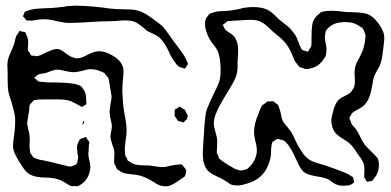

<svg xmlns="http://www.w3.org/2000/svg" viewBox="-20 -617 1382 678"><path d="M74 -545Q71 -547 65 -556Q61 -558 61 -560L63 -564Q64 -566 65.5 -570.5Q67 -575 69 -576Q70 -577 71.5 -577Q73 -577 74 -578Q79 -579 89 -583Q103 -586 120.5 -587Q138 -588 143 -588Q155 -588 177 -590L205 -593Q209 -594 215 -595Q221 -596 230 -596Q235 -597 248 -597Q273 -597 307.5 -594Q342 -591 366 -587Q394 -584 422 -584Q428 -584 442 -583.5Q456 -583 465 -580Q485 -576 515 -554Q546 -532 556 -522Q564 -513 585 -483Q591 -474 605 -456Q625 -429 632 -418Q634 -414 641 -399Q641 -398 642.5 -395Q644 -392 643 -391Q643 -389 641.5 -387Q640 -385 639 -384Q635 -376 633 -375H632Q629 -375 623 -378Q621 -379 617.5 -379.5Q614 -380 613 -381Q605 -386 598 -397Q586 -412 576 -435Q567 -455 555 -471Q546 -482 540 -487Q533 -492 521 -497.5Q509 -503 501 -507Q500 -508 484 -521L467 -534Q451 -545 422 -545Q411 -545 391 -543L364 -542Q335 -542 294 -539Q278 -538 259.5 -537Q241 -536 224 -536Q209 -536 181 -542Q156 -549 137 -549Q119 -549 92 -544Q88 -545 82.5 -544.5Q77 -544 74 -545ZM633 5Q631 8 625.5 11Q620 14 618 16Q599 30 585 36.5Q571 43 555 40Q542 39 523 26Q512 19 500 13Q488 7 477 4Q469 1 449 -1Q430 -3 420.5 -5Q411 -7 402 -14Q395 -18 393 -20Q392 -22 389 -29L384 -39Q383 -43 383 -51L384 -76Q384 -89 377 -105Q370 -126 370 -134Q370 -141 372.5 -153Q375 -165 375 -171Q375 -179 371.5 -192.5Q368 -206 368 -212L367 -223Q367 -225 370 -249Q374 -267 374 -277Q374 -279 368 -314Q365 -334 363 -341Q361 -345 358.5 -347Q356 -349 355 -351L350 -358Q348 -360 344 -361.5Q340 -363 338 -364Q320 -372 309 -372Q297 -374 284 -370.5Q271 -367 267 -366Q249 -362 240 -362Q234 -362 222 -364Q215 -365 203 -368Q191 -371 182 -371Q172 -371 158.5 -365.5Q145 -360 137 -358Q134 -358 127 -357Q120 -356 116 -354Q112 -352 109.5 -349.5Q107 -347 105 -346Q104 -345 103 -344.5Q102 -344 101 -343Q101 -342 102.5 -340.5Q104 -339 105 -339Q113 -331 117 -329Q120 -328 128 -328Q146 -326 154 -326Q208 -326 235 -322Q244 -321 253.5 -318Q263 -315 269 -310Q270 -309 273 -303Q279 -297 280 -292Q284 -284 284 -270Q285 -266 284.5 -262Q284 -258 285 -254V-249Q283 -247 275 -243Q274 -242 272.5 -241Q271 -240 270 -240Q266 -240 257 -246Q251 -249 241 -254.5Q231 -260 223 -262Q209 -266 181 -266H138Q120 -266 111 -265Q109 -264 105.5 -264Q102 -264 100 -263Q96 -259 96 -259Q87 -250 86 -248Q84 -245 83.5 -237.5Q83 -230 83 -227Q82 -219 79.5 -206Q77 -193 76 -184Q76 -175 79.5 -162Q83 -149 84 -141Q85 -135 85 -122Q85 -117 84.5 -109Q84 -101 85 -90Q86 -87 86 -83Q86 -79 87 -77Q87 -77 93 -68Q94 -67 96 -64Q98 -61 100 -60Q101 -59 103.5 -58.5Q106 -58 107 -57Q120 -52 131 -51Q157 -46 175 -41L216 -31Q227 -28 230 -29Q232 -29 234 -30Q236 -31 238 -32Q248 -35 250 -38Q252 -39 253 -44Q254 -49 254 -51Q256 -57 256 -60Q256 -65 254 -73Q252 -89 252 -96V-101Q252 -105 257 -115Q257 -116 259 -120Q261 -124 262 -125Q266 -128 275 -130Q276 -131 278.5 -132Q281 -133 283 -133Q285 -133 289 -124Q294 -120 295 -115Q297 -112 294 -107L293 -84Q292 -80 292 -71Q292 -65 295.5 -50.5Q299 -36 299 -28Q299 -12 292 3.5Q285 19 273 29Q269 32 264 35.5Q259 39 255 40Q252 41 247.5 40.5Q243 40 241 40Q239 40 237 40.5Q235 41 232 40Q230 40 227.5 38.5Q225 37 223 36Q219 34 208 27Q197 20 187 17Q184 16 174 13Q158 10 141 10Q105 10 86 -1Q75 -7 67 -17.5Q59 -28 53 -38Q47 -48 45 -51Q35 -68 30.5 -79Q26 -90 26 -103Q26 -110 27.5 -121.5Q29 -133 30 -140Q35 -178 33 -205Q31 -220 21 -255Q13 -279 10 -292Q7 -307 7 -338V-361L6 -387Q6 -394 8 -406Q10 -415 20 -438Q24 -446 30 -462Q32 -468 33.5 -476Q35 -484 37 -489Q39 -493 46 -503Q48 -508 49 -508Q50 -509 51.5 -507.5Q53 -506 54 -506Q56 -506 62 -505Q68 -504 70 -502Q71 -501 72 -497Q73 -493 74 -492Q75 -490 76.5 -486.5Q78 -483 78 -481Q80 -475 79.5 -466.5Q79 -458 79 -455Q79 -452 78.5 -447Q78 -442 79 -439Q81 -435 85 -430Q88 -424 91 -421Q93 -420 101 -420Q104 -420 107 -419Q110 -418 112 -419Q114 -419 118.5 -420.5Q123 -422 125 -423Q128 -424 144 -432Q168 -444 181 -444Q184 -444 192 -442Q194 -441 196.5 -439.5Q199 -438 201 -437Q206 -433 213 -428Q220 -423 228 -418L241 -413Q243 -413 244.5 -412Q246 -411 249 -411Q266 -410 288 -423Q292 -425 297 -427.5Q302 -430 308 -432Q320 -436 328 -436H331Q343 -436 359 -430Q404 -411 414 -381Q416 -376 416 -364Q416 -352 415 -346Q414 -337 413 -323.5Q412 -310 412 -293Q414 -247 418 -225Q420 -209 422 -203Q423 -197 425 -183.5Q427 -170 427 -159Q427 -147 426 -138.5Q425 -130 424 -124Q420 -98 421 -84Q422 -81 421.5 -77Q421 -73 422 -70Q423 -65 428 -58L431 -50L441 -44Q451 -37 463.5 -35Q476 -33 490 -33Q504 -33 513 -32Q519 -31 531.5 -29Q544 -27 554 -27Q566 -27 583 -32Q601 -36 611 -36Q612 -36 616.5 -36.5Q621 -37 623 -35Q625 -35 628 -29Q636 -21 638 -14Q635 2 633 5ZM632 -189Q630 -185 629 -185Q627 -184 620 -187Q618 -188 614 -188.5Q610 -189 609 -190Q607 -191 607 -192Q607 -193 606 -194Q598 -205 597 -208Q596 -210 596.5 -213.5Q597 -217 597 -219Q597 -220 596.5 -224Q596 -228 598 -230Q598 -231 601 -232.5Q604 -234 605 -234Q611 -240 615 -240Q618 -240 624 -234Q632 -230 633 -229Q635 -226 640 -214Q643 -211 643 -210V-208Q643 -204 640 -196ZM274 -179Q274 -178 273 -176Q272 -174 271 -175Q270 -175 272 -177L273 -188Q273 -191 274 -191Q278 -186 277 -183Z M1262 -242Q1256 -237 1246.5 -232Q1237 -227 1234 -225Q1225 -219 1225 -219Q1223 -218 1221.5 -215Q1220 -212 1219 -210Q1218 -208 1216 -205Q1214 -202 1214 -200Q1214 -197 1215.5 -194.5Q1217 -192 1218 -190L1221 -180Q1225 -174 1230 -169Q1235 -164 1239 -158Q1243 -152 1245.5 -147Q1248 -142 1250 -138Q1258 -120 1268 -106Q1271 -102 1289 -84Q1306 -67 1306 -67L1313 -59Q1318 -50 1318 -35Q1318 -14 1308 4Q1309 2 1298 17L1295 21Q1292 23 1284 23Q1283 24 1280.5 24.5Q1278 25 1276 25Q1275 24 1270 15Q1269 13 1267.5 11Q1266 9 1266 7V3L1267 -18Q1267 -24 1265 -36Q1262 -47 1254 -58.5Q1246 -70 1244 -72Q1228 -98 1216 -109Q1208 -117 1192 -126Q1174 -137 1164 -148Q1152 -163 1150 -188Q1150 -203 1155 -218Q1162 -253 1180 -268Q1185 -272 1198.5 -278.5Q1212 -285 1218 -291Q1222 -294 1226 -302Q1227 -303 1228.5 -305Q1230 -307 1230 -309Q1234 -320 1233 -336.5Q1232 -353 1232 -359Q1232 -379 1239 -394Q1244 -405 1249 -413Q1257 -429 1258 -432Q1268 -456 1270 -482Q1270 -485 1270.5 -488.5Q1271 -492 1270 -496Q1269 -499 1267.5 -502.5Q1266 -506 1265 -509Q1262 -515 1261 -516Q1260 -519 1255 -521Q1246 -528 1232 -534Q1218 -539 1197 -539Q1172 -539 1153 -529Q1136 -519 1130 -506Q1129 -504 1129 -498Q1127 -490 1127 -485Q1127 -478 1130 -464.5Q1133 -451 1133 -445Q1133 -429 1130 -420Q1130 -418 1124 -410Q1116 -396 1102.5 -386.5Q1089 -377 1074 -375Q1066 -373 1061 -373Q1056 -373 1050 -377Q1048 -377 1044 -378Q1040 -379 1038 -380L1033 -386Q1023 -397 1019 -406Q1016 -414 1009 -430Q1002 -446 994 -457Q984 -472 966.5 -486.5Q949 -501 942 -507Q939 -510 924.5 -523.5Q910 -537 894 -543Q882 -547 864 -547Q850 -547 826 -545Q816 -545 794 -543Q786 -543 783 -542Q781 -541 780 -539.5Q779 -538 777 -537L768 -530L766 -529Q766 -528 768 -526Q772 -520 773 -516Q777 -509 791 -501Q807 -491 811 -482L818 -466Q821 -454 821 -440Q821 -426 819 -402V-385Q819 -368 817 -360Q813 -342 803 -324.5Q793 -307 791 -304Q790 -301 777 -281Q753 -242 746 -224Q735 -200 735 -182Q735 -170 741 -150Q747 -130 747 -120V-113L746 -87Q746 -86 745.5 -82.5Q745 -79 746 -76L751 -65Q752 -64 752.5 -61Q753 -58 754 -57L763 -50Q770 -44 790 -32L809 -21Q824 -15 830 -15H832Q837 -15 841 -17Q843 -18 846.5 -18.5Q850 -19 852 -20Q854 -21 860 -27Q872 -38 879.5 -54Q887 -70 887 -86Q887 -100 882 -117Q881 -122 879 -132.5Q877 -143 877 -152Q877 -179 893 -216Q899 -235 907 -246L916 -252Q918 -253 920 -255.5Q922 -258 925 -259H933Q935 -259 939.5 -259.5Q944 -260 946 -259Q948 -258 953 -253Q954 -252 957.5 -250Q961 -248 962 -246Q964 -242 966 -235.5Q968 -229 969 -226Q971 -220 973.5 -206.5Q976 -193 982 -184Q983 -183 996 -167L1009 -150Q1014 -142 1028 -111Q1045 -79 1059 -64Q1069 -54 1081 -48.5Q1093 -43 1106 -39.5Q1119 -36 1125 -34Q1156 -24 1196 -8Q1208 -4 1220 5Q1221 5 1223.5 6.5Q1226 8 1227 9Q1228 11 1228 14Q1228 17 1229 19Q1229 20 1230 23Q1231 26 1230 27Q1230 28 1227.5 29.5Q1225 31 1224 32Q1215 38 1207 38L1191 39Q1181 39 1172 36Q1164 34 1154.5 27Q1145 20 1142 18Q1129 10 1099 6Q1082 3 1071 -0.5Q1060 -4 1051 -11Q1041 -21 1031 -43Q1027 -51 1018.5 -69.5Q1010 -88 1000 -102Q991 -115 981 -121Q979 -122 975.5 -123Q972 -124 970 -124Q969 -124 965.5 -125.5Q962 -127 960 -126Q957 -126 952.5 -122.5Q948 -119 946 -118Q945 -117 944 -117Q943 -117 942 -115Q941 -114 940.5 -110.5Q940 -107 939 -105Q937 -94 937 -74Q936 -54 925 -29Q911 2 882 19Q869 27 846 33Q831 38 817 38Q806 38 797 35Q794 34 790.5 31.5Q787 29 786 28Q777 22 759 12Q753 9 741 3.5Q729 -2 720.5 -8.5Q712 -15 707 -24Q696 -42 696 -75Q696 -86 697 -96Q698 -106 698 -115L700 -142Q702 -181 705 -205Q708 -229 716 -244Q720 -256 735 -286Q749 -314 754 -328Q759 -344 759 -369Q759 -385 758 -393Q756 -419 749 -436Q746 -444 737.5 -454.5Q729 -465 725 -471Q710 -494 705 -520Q704 -524 704 -533Q704 -544 707 -551Q708 -554 709.5 -555.5Q711 -557 712 -558Q714 -560 716 -563.5Q718 -567 721 -569Q723 -570 726 -570.5Q729 -571 731 -572Q743 -577 760.5 -577.5Q778 -578 786 -579Q798 -580 807.5 -582Q817 -584 824 -585Q839 -590 854 -591Q861 -592 876 -592Q902 -592 921 -584Q935 -578 949 -564.5Q963 -551 967 -547Q974 -541 985.5 -532.5Q997 -524 1004 -517Q1005 -516 1017 -501Q1025 -492 1030.5 -477Q1036 -462 1039 -455Q1045 -443 1047 -441Q1048 -440 1049.5 -440Q1051 -440 1052 -439L1062 -436Q1063 -436 1064.5 -435Q1066 -434 1067 -435Q1069 -435 1073 -444Q1079 -452 1079 -454Q1080 -456 1079.5 -458Q1079 -460 1080 -462V-484Q1080 -512 1082.5 -529Q1085 -546 1097 -559Q1099 -562 1101.5 -563.5Q1104 -565 1106 -567L1112 -573Q1123 -579 1151 -579Q1167 -579 1199 -575Q1207 -574 1224 -574Q1229 -574 1244.5 -573Q1260 -572 1272 -569Q1295 -563 1316 -535Q1337 -507 1337 -484Q1337 -476 1335.5 -463Q1334 -450 1333 -442Q1329 -403 1321 -385Q1317 -377 1310.5 -366Q1304 -355 1301 -347Q1297 -335 1295 -318Q1291 -293 1284 -274Q1277 -255 1262 -242Z"/></svg>

Font: Rubik-Burned
Style: Regular
Weight: 400
Designer: NaN (generative design), Hubert & Fischer (Rubik source font outlines)
Foundry: NaN, Hubert & Fischer
Version: Version 1.000